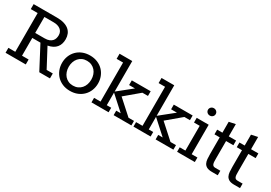

<svg xmlns="http://www.w3.org/2000/svg" viewBox="14 -1239 2720 1924"><g transform="rotate(30 1374.0 -277.0)"><path d="M27.8 -57.1H107.4V-505.4H27.8V-563H296.9Q345.2 -563 380.1 -552.5Q415 -542 437.7 -522.9Q460.4 -503.9 471.4 -477.1Q482.4 -450.2 482.4 -417.5Q482.4 -359.9 451.7 -322.5Q420.9 -285.2 356 -272.5L470.2 -57.1H541.5V0H418L279.8 -262.7H185.5V-57.1H261.7V0H27.8ZM294.4 -320.8Q326.2 -320.8 346.9 -329.3Q367.7 -337.9 379.9 -351.6Q392.1 -365.2 397 -382.6Q401.9 -399.9 401.9 -417.5Q401.9 -459 372.3 -482.2Q342.8 -505.4 291 -505.4H185.5V-320.8Z M775.9 -52.2Q806.2 -52.2 830.3 -63.2Q854.5 -74.2 871.6 -93.5Q888.7 -112.8 897.7 -139.2Q906.7 -165.5 906.7 -196.3Q906.7 -226.1 897.7 -252.2Q888.7 -278.3 871.6 -297.6Q854.5 -316.9 830.3 -327.9Q806.2 -338.9 775.9 -338.9Q745.6 -338.9 721.7 -327.9Q697.8 -316.9 680.9 -297.6Q664.1 -278.3 655 -252.2Q646 -226.1 646 -196.3Q646 -165.5 655 -139.2Q664.1 -112.8 680.9 -93.5Q697.8 -74.2 721.7 -63.2Q745.6 -52.2 775.9 -52.2ZM775.9 8.8Q728 8.8 689.7 -7.3Q651.4 -23.4 624.5 -51.3Q597.7 -79.1 583 -116.5Q568.4 -153.8 568.4 -196.3Q568.4 -238.8 583 -275.9Q597.7 -313 624.8 -340.8Q651.9 -368.7 690.4 -384.5Q729 -400.4 776.9 -400.4Q824.2 -400.4 862.8 -384.5Q901.4 -368.7 928.5 -340.8Q955.6 -313 970.2 -275.9Q984.9 -238.8 984.9 -196.3Q984.9 -153.8 970.2 -116.5Q955.6 -79.1 928.2 -51.3Q900.9 -23.4 862.3 -7.3Q823.7 8.8 775.9 8.8Z M1022 -52.2H1096.7V-503.9H1022V-563H1168.9V-210L1329.6 -338.9H1261.7V-393.1H1480V-338.9H1415.5L1253.4 -202.6L1420.4 -52.2H1483.9V0H1278.3V-52.2H1330.1L1168.9 -197.8V-52.2H1220.2V0H1022Z M1507.8 -52.2H1582.5V-503.9H1507.8V-563H1654.8V-210L1815.4 -338.9H1747.6V-393.1H1965.8V-338.9H1901.4L1739.3 -202.6L1906.2 -52.2H1969.7V0H1764.2V-52.2H1815.9L1654.8 -197.8V-52.2H1706.1V0H1507.8Z M2012.7 -52.2H2078.6V-338.9H2012.7V-393.1H2151.4V-52.2H2217.8V0H2012.7ZM2069.8 -520.5Q2069.8 -529.3 2073.2 -537.1Q2076.7 -544.9 2082.8 -550.8Q2088.9 -556.6 2096.9 -559.8Q2105 -563 2114.3 -563Q2133.3 -563 2146.2 -550.8Q2159.2 -538.6 2159.2 -520.5Q2159.2 -502.4 2146.2 -490.2Q2133.3 -478 2114.3 -478Q2105 -478 2096.9 -481.2Q2088.9 -484.4 2082.8 -490.2Q2076.7 -496.1 2073.2 -503.9Q2069.8 -511.7 2069.8 -520.5Z M2249.5 -393.1H2310.1V-519L2383.8 -534.7V-393.1H2468.3V-338.9H2383.8V-141.1Q2383.8 -118.7 2384.5 -102.1Q2385.3 -85.4 2389.2 -74.5Q2393.1 -63.5 2401.4 -57.9Q2409.7 -52.2 2425.3 -52.2H2482.9V0H2415.5Q2377.4 0 2356.2 -11.2Q2335 -22.5 2324.7 -42.2Q2314.5 -62 2312.3 -88.6Q2310.1 -115.2 2310.1 -146.5V-338.9H2249.5Z M2507.3 -393.1H2567.9V-519L2641.6 -534.7V-393.1H2726.1V-338.9H2641.6V-141.1Q2641.6 -118.7 2642.3 -102.1Q2643.1 -85.4 2647 -74.5Q2650.9 -63.5 2659.2 -57.9Q2667.5 -52.2 2683.1 -52.2H2740.7V0H2673.3Q2635.3 0 2614 -11.2Q2592.8 -22.5 2582.5 -42.2Q2572.3 -62 2570.1 -88.6Q2567.9 -115.2 2567.9 -146.5V-338.9H2507.3Z"/></g></svg>

Font: Rokkitt
Style: Regular
Weight: 400
Version: Version 1.2; ttfautohint (v1.5) -l 7 -r 28 -G 50 -x 13 -D la